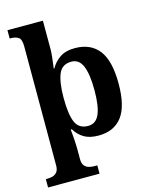

<svg xmlns="http://www.w3.org/2000/svg" viewBox="-143 -851 931 1182"><g transform="rotate(-15 322.5 -260.0)"><path d="M13 240V187H25Q40 187 56.5 182.5Q73 178 84.5 164Q96 150 96 122V-637Q96 -683 77 -695Q58 -707 29 -707H22V-760H248V-576Q248 -558 245 -530Q242 -502 239 -480Q236 -458 236 -458H240Q262 -497 298.5 -521.5Q335 -546 393 -546Q493 -546 545.5 -479Q598 -412 598 -266Q598 -121 546.5 -54.5Q495 12 397 12Q340 12 304.5 -9.5Q269 -31 247 -68H240Q240 -68 242 -46.5Q244 -25 246 3.5Q248 32 248 53V122Q248 150 259.5 164Q271 178 288 182.5Q305 187 319 187H341V240ZM350 -62Q400 -62 422 -112.5Q444 -163 444 -265Q444 -365 422.5 -418Q401 -471 351 -471Q291 -471 269.5 -418Q248 -365 248 -266Q248 -163 269.5 -112.5Q291 -62 350 -62Z"/></g></svg>

Font: NotoSerif-Bold
Style: Regular
Weight: 700
Designer: Monotype Design Team
Foundry: Monotype Imaging Inc.
Version: Version 2.007; ttfautohint (v1.8) -l 8 -r 50 -G 200 -x 14 -D